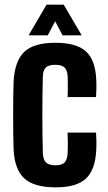

<svg xmlns="http://www.w3.org/2000/svg" viewBox="-20 -792 463 821"><path d="M269 -377Q269.7 -388.3 269.9 -405.7Q270.2 -423.1 269.9 -439.7Q269.7 -456.3 269.3 -464.9Q268 -492.4 255.9 -503.6Q243.7 -514.9 216.5 -514.9Q188.6 -514.9 176.3 -503.6Q164.1 -492.4 163.1 -464.9Q162.1 -424 161.6 -383.1Q161.1 -342.3 161.1 -301.4Q161.1 -260.4 161.6 -220Q162.1 -179.6 163.1 -139.1Q164.1 -109.2 176.8 -97.2Q189.5 -85.2 218.2 -85.2Q244.5 -85.2 256.3 -97.2Q268 -109.2 269.3 -139.1Q270 -153.3 270.1 -175.6Q270.2 -197.8 269 -224.9H390.6Q391.7 -214.6 392.2 -192Q392.6 -169.5 391.6 -152Q387.8 -66 347.5 -28.5Q307.2 9.1 218.2 9.1Q126.4 9.1 84.6 -28.5Q42.8 -66 38.2 -152Q37.2 -176.1 36.7 -214.9Q36.2 -253.7 36.2 -297.5Q36.2 -341.3 36.7 -381.1Q37.2 -420.9 38.2 -446.3Q44.1 -534 85.2 -571.5Q126.4 -609.1 216.5 -609.1Q306.8 -609.1 347.4 -572.3Q388 -535.6 391.6 -451.1Q392.5 -433.7 392.1 -410.7Q391.7 -387.7 390.6 -377ZM102.3 -640.9 179.1 -772.1H252.5L329.3 -640.9H247.4L215.9 -701.1L184.2 -640.9Z"/></svg>

Font: Big Shoulders Display SC Thin
Style: Regular
Weight: 100
Designer: Patric King
Foundry: XO Type Co
Version: Version 2.002